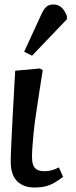

<svg xmlns="http://www.w3.org/2000/svg" viewBox="-20 -824 341 858"><path d="M136 14Q107 14 86.5 5.5Q66 -3 53 -18Q40 -33 34 -54Q28 -75 28 -100Q28 -106 28 -114Q28 -122 28.5 -132Q29 -142 29.5 -154.5Q30 -167 30.5 -181.5Q31 -196 32 -213.5Q33 -231 34 -251Q35 -271 36 -293Q37 -315 38.5 -339.5Q40 -364 41.5 -391Q43 -418 44.5 -447.5Q46 -477 48 -508L158 -518L171 -511Q162 -455 154.5 -405Q147 -355 140.5 -312Q134 -269 130.5 -233Q127 -197 125 -169.5Q123 -142 123 -123Q123 -102 128 -87.5Q133 -73 145.5 -66Q158 -59 178 -59Q196 -59 211 -63Q226 -67 243 -76L262 -34Q242 -18 222.5 -7Q203 4 182 9Q161 14 136 14ZM123 -575 88 -593 164 -758Q175 -783 187 -793.5Q199 -804 218 -804Q240 -804 254.5 -791Q269 -778 279 -752V-738Z"/></svg>

Font: Literata 18pt Medium
Style: Italic
Weight: 500
Italic angle: -2°
Designer: Latin by Veronika Burian and Jose Scaglione. Greek by Irene Vlachou. Cyrillic by Vera Evstafieva
Foundry: TypeTogether
Version: Version 3.103;gftools[0.9.29]